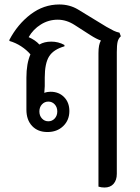

<svg xmlns="http://www.w3.org/2000/svg" viewBox="-20 -582 626 858"><path d="M520 -420Q509 -410 505.5 -395Q502 -380 502 -349V195Q502 223 487.5 239.5Q473 256 447 256Q433 256 420 252V-345Q420 -383 431 -401Q412 -407 384 -425L314 -470Q277 -494 238 -494Q197 -494 162.5 -472.5Q128 -451 108 -416Q138 -403 156 -383Q178 -396 209 -396Q241 -396 268 -381V-375Q219 -361 199.5 -330Q180 -299 180 -235V-197Q180 -187 178 -167Q191 -172 206 -172Q243 -172 266.5 -148Q290 -124 290 -86Q290 -45 262.5 -18.5Q235 8 192 8Q149 8 123.5 -19Q98 -46 98 -92V-235Q98 -298 116 -339Q99 -359 74.5 -375Q50 -391 22 -399V-404Q59 -474 117 -518Q175 -562 245 -562Q291 -562 328 -540L456 -462Q477 -450 488.5 -444.5Q500 -439 514 -436ZM196 -128Q179 -128 167.5 -115.5Q156 -103 156 -84Q156 -65 167.5 -52.5Q179 -40 196 -40Q213 -40 224.5 -52.5Q236 -65 236 -84Q236 -103 224.5 -115.5Q213 -128 196 -128Z"/></svg>

Font: Thasadith
Style: Bold
Weight: 700
Designer: Cadson Demak Co.,Ltd.
Foundry: Cadson Demak Co.,Ltd.
Version: Version 1.000; ttfautohint (v1.6)